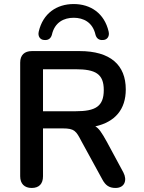

<svg xmlns="http://www.w3.org/2000/svg" viewBox="-20 -923 714 951"><path d="M137 8C174 8 193 -13 193 -50V-287H291C349 -287 357 -274 383 -224L487 -34C502 -6 520 8 552 8C598 8 611 -31 591 -69L509 -221C483 -268 469 -288 452 -297C550 -319 603 -381 603 -480C603 -601 527 -670 374 -670H138C101 -670 80 -650 80 -613V-50C80 -13 101 8 137 8ZM355 -372H193V-580H355C453 -580 494 -557 494 -477C494 -396 453 -372 355 -372ZM198 -725C222 -722 233 -736 237 -751C251 -813 297 -835 345 -835C393 -835 439 -813 453 -751C457 -736 468 -722 492 -725C510 -726 524 -742 518 -767C497 -857 429 -903 345 -903C261 -903 193 -857 172 -767C166 -742 180 -726 198 -725Z"/></svg>

Font: SN Pro Medium
Style: Regular
Weight: 500
Designer: Tobias Whetton
Foundry: Supernotes
Version: Version 1.003;Glyphs 3.3 (3324)